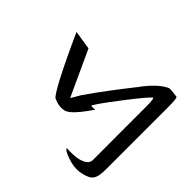

<svg xmlns="http://www.w3.org/2000/svg" viewBox="-156 -1005 1155 1155"><g transform="rotate(-45 421.5 -428.0)"><path d="M591.8 -662.1 302.2 -528.8Q332 -512.2 360.4 -494.6Q427.2 -448.7 493.7 -398.7Q560.1 -348.6 631.3 -292.5H630.9Q734.4 -218.3 765.1 -151.4Q767.1 -144.5 765.6 -126.7Q764.2 -108.9 760.3 -82.5Q758.3 -73.2 681.6 -73.2H149.9Q120.1 -73.2 100.3 -76.9Q80.6 -80.6 67.6 -89.4Q54.7 -98.1 46.9 -113Q39.1 -127.9 33.2 -150.9Q25.9 -178.7 27.6 -208.5Q29.3 -238.3 40.5 -272Q60.1 -329.6 75.2 -329.6Q74.7 -317.4 74.5 -303.7Q74.2 -290 74.7 -277.1Q75.2 -264.2 76.7 -252.2Q78.1 -240.2 80.6 -230.5Q96.7 -168.5 135.7 -168.5H209Q241.2 -168.5 278.1 -168.7Q314.9 -168.9 360.4 -168.9H583Q651.4 -168.9 657.7 -176.3Q653.8 -184.6 617.9 -215.1Q582 -245.6 513.2 -298.3Q375.5 -404.3 358.4 -406.7Q357.4 -401.4 359.9 -372.1Q354.5 -376.5 343.3 -384Q332 -391.6 318.4 -401.9Q304.7 -412.1 289.8 -424.1Q274.9 -436 261.7 -448.7Q248.5 -461.4 239 -474.1Q229.5 -486.8 226.1 -498.5Q215.8 -537.6 237.8 -587.9Q243.7 -602.5 336.4 -651.6Q429.2 -700.7 610.8 -783.2Z"/></g></svg>

Font: XB Khoramshahr
Style: Oblique
Weight: 400
Italic angle: 12°
Designer: Behnam
Foundry: Irmug
Version: Version 8.005 2009